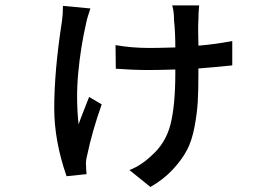

<svg xmlns="http://www.w3.org/2000/svg" viewBox="-20 -623 1040 731"><path d="M219.7 -600.6 324.2 -590.8Q312.5 -557.6 307.6 -533.2Q287.1 -444.3 277.8 -345.2Q268.6 -246.1 279.3 -149.4Q284.2 -165 298.8 -201.7Q313.5 -238.3 319.3 -253.9L367.2 -225.6Q331.1 -124 311.5 -30.3Q305.7 -7.8 307.6 5.9Q307.6 22.5 309.6 40L233.4 47.9Q186.5 -86.9 186.5 -210.9Q186.5 -353.5 215.8 -542Q219.7 -568.4 219.7 -600.6ZM864.3 -466.8V-374Q810.5 -368.2 735.4 -362.3V-344.7Q735.4 -277.3 732.9 -235.4Q730.5 -193.4 720.7 -140.6Q710.9 -87.9 691.9 -51.8Q672.9 -15.6 638.2 22Q603.5 59.6 552.7 88.9L472.7 24.4Q516.6 7.8 556.6 -30.3Q611.3 -78.1 629.4 -150.4Q647.5 -222.7 647.5 -345.7V-358.4Q583 -356.4 546.9 -356.4Q486.3 -356.4 420.9 -361.3L419.9 -451.2Q480.5 -440.4 549.8 -440.4Q583 -440.4 647.5 -442.4Q647.5 -500 642.6 -545.9Q642.6 -580.1 635.7 -602.5H738.3Q735.4 -576.2 735.4 -547.9Q733.4 -519.5 735.4 -449.2Q797.9 -454.1 864.3 -466.8Z"/></svg>

Font: GenEi Gothic M SemiBold
Style: Regular
Weight: 500
Designer: o_tamon (Modified); [Source Han Sans]
Ryoko NISHIZUKA  (kana & ideographs); Paul D. Hunt (Latin, Greek & Cyrillic); Wenl
Version: Version 1.1a;Original Version 1.004